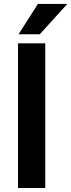

<svg xmlns="http://www.w3.org/2000/svg" viewBox="-20 -936 355 956"><path d="M178 -765.3H72.3L168.7 -916.3H315ZM69.7 -720.3H205.3V0H69.7Z"/></svg>

Font: FreesentationVF
Style: Regular
Weight: 400
Designer: glyphs from Roboto by Christian Robertson / Hangul glyphs from Noto Sans CJK(Source Han Sans) by Jang Soo-young and Kang
Foundry: PT&
Version: Version 2.001;Glyphs 3.3.1 (3343)